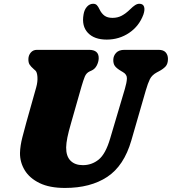

<svg xmlns="http://www.w3.org/2000/svg" viewBox="-20 -958 890 994"><path d="M550 -240 626.5 -498Q636 -530 637 -551.2Q638 -572.5 616 -585L607.5 -590Q583 -604.5 574.5 -616.8Q566 -629 566.5 -648.5Q567 -669.5 581.5 -684.8Q596 -700 624.5 -700H801Q826 -700 837.8 -686.8Q849.5 -673.5 849.5 -653Q849.5 -627 836.8 -613.5Q824 -600 802 -588.5L792.5 -583.5Q766.5 -569.5 756 -548.2Q745.5 -527 734.5 -489L660 -231Q622 -99.5 535.2 -42.2Q448.5 15 316.5 15Q236.5 15 184.8 -10.2Q133 -35.5 108 -76.8Q83 -118 83.5 -166Q84.5 -203.5 95.8 -247.2Q107 -291 116 -323L167.5 -506Q175.5 -534.5 173.8 -559.8Q172 -585 163 -593L156 -599Q139.5 -613.5 133 -624Q126.5 -634.5 127 -653Q127.5 -672 139.5 -686Q151.5 -700 171.5 -700H440.5Q492 -700 491 -656Q490.5 -637.5 481 -619Q471.5 -600.5 453.5 -592.5L444.5 -588.5Q427 -580.5 419.2 -561.8Q411.5 -543 402 -510.5L348.5 -323Q334.5 -275 328.8 -246.2Q323 -217.5 322.5 -195Q322 -149.5 345 -126.2Q368 -103 409 -103Q455 -103 490.8 -131.8Q526.5 -160.5 550 -240ZM562.5 -865.5Q589 -865.5 610.2 -876.8Q631.5 -888 654 -910Q668 -924 679.2 -931.2Q690.5 -938.5 701.5 -938.5Q720.5 -938.5 725.8 -923.2Q731 -908 722.5 -883Q700.5 -823 648.8 -788Q597 -753 532.5 -753Q468 -753 435 -788Q402 -823 412.5 -883Q416.5 -908 430.2 -923.2Q444 -938.5 462.5 -938.5Q474.5 -938.5 481.5 -931.2Q488.5 -924 495 -910Q505.5 -888 521 -876.8Q536.5 -865.5 562.5 -865.5Z"/></svg>

Font: Fraunces 9pt S100 Black
Style: Italic
Weight: 900
Italic angle: -16°
Version: Version 1.000; ttfautohint (v1.8.3)